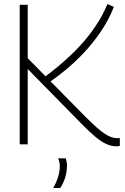

<svg xmlns="http://www.w3.org/2000/svg" viewBox="-20 -724 629 963"><path d="M565 10Q539 10 513.5 -1.5Q488 -13 457.5 -38.5Q427 -64 386 -106L119 -378V0H79V-700H119V-432L405 -142Q439 -108 463 -86.5Q487 -65 505.5 -53Q524 -41 539 -36Q554 -31 570 -31Q572 -31 575 -31Q578 -31 581 -32V8Q577 9 572 9.5Q567 10 565 10ZM221 -307 197 -333Q226 -354 260 -381.5Q294 -409 330.5 -443Q367 -477 401.5 -517Q436 -557 466.5 -604Q497 -651 519 -704L551 -689Q524 -621 484 -563Q444 -505 398.5 -457Q353 -409 307 -371.5Q261 -334 221 -307ZM247 219Q264 189 272 161.5Q280 134 280 109Q280 98 277.5 88Q275 78 271 70H310Q312 78 314 87.5Q316 97 316 107Q316 127 312 146.5Q308 166 301 183.5Q294 201 282 219Z"/></svg>

Font: Georama ExtraCondensed Thin ExtraLight
Style: Regular
Weight: 250
Version: Version 1.001